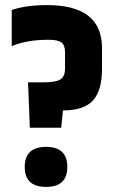

<svg xmlns="http://www.w3.org/2000/svg" viewBox="-20 -723 464 753"><path d="M26 -684Q83 -703 165 -703Q380 -703 380 -535V-451Q380 -369 345 -329.5Q310 -290 227 -290L220 -222H97L90 -400H149Q197 -400 216 -411Q235 -422 235 -454V-519Q235 -545 221.5 -556Q208 -567 170 -567Q84 -567 26 -542ZM77 -68Q77 -147 161 -147Q244 -147 244 -68Q244 10 161 10Q77 10 77 -68Z"/></svg>

Font: Khand Black
Style: Regular
Weight: 900
Designer: Sanchit Sawaria and Jyotish Sonowal (Devanagari), Satya Rajpurohit (Latin)
Foundry: Indian Type Foundry
Version: Version 2.000;PS 1.0;hotconv 1.0.79;makeotf.lib2.5.61930